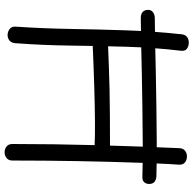

<svg xmlns="http://www.w3.org/2000/svg" viewBox="-23 -799 842 836"><g transform="rotate(90 398.0 -381.0)"><path d="M129 -748Q130 -765 140 -773.5Q150 -782 166 -782Q181 -782 192 -774Q203 -766 201 -748Q187 -629 183.5 -508Q180 -387 178.5 -266.5Q177 -146 168 -25Q167 -15 162.5 -8Q158 -1 150 3Q142 7 133 7Q119 7 107 -1.5Q95 -10 96 -27Q104 -147 106 -267Q108 -387 112 -507.5Q116 -628 129 -748ZM161 -363Q152 -363 144.5 -367Q137 -371 132.5 -379Q128 -387 128 -398Q128 -416 139 -422.5Q150 -429 165 -430Q219 -432 268 -434Q317 -436 369 -437Q421 -438 484 -438.5Q547 -439 628 -439Q642 -439 651.5 -430.5Q661 -422 661 -408Q661 -392 654 -384.5Q647 -377 636.5 -374.5Q626 -372 612 -372Q570 -374 508.5 -373.5Q447 -373 361 -370.5Q275 -368 161 -363ZM625 -738Q625 -756 635.5 -765Q646 -774 661 -774Q676 -774 687 -765.5Q698 -757 697 -738Q694 -699 692.5 -658Q691 -617 689 -578Q684 -439 681.5 -297.5Q679 -156 679 -14Q679 3 668 11.5Q657 20 643 20Q629 20 618 11.5Q607 3 607 -14Q607 -195 612 -377Q617 -559 625 -738ZM58 -573Q42 -573 32.5 -581Q23 -589 23 -605Q23 -619 34 -626.5Q45 -634 58 -634Q103 -634 165 -635.5Q227 -637 299.5 -638.5Q372 -640 449 -641Q526 -642 602.5 -642.5Q679 -643 748 -641Q764 -640 772.5 -632Q781 -624 781 -610Q781 -596 773 -587.5Q765 -579 748 -580Q679 -582 602.5 -581.5Q526 -581 449 -580Q372 -579 299.5 -577.5Q227 -576 165 -574.5Q103 -573 58 -573Z"/></g></svg>

Font: Playpen Sans Light
Style: Regular
Weight: 300
Designer: Laura Meseguer, Veronika Burian, José Scaglione
Foundry: TypeTogether
Version: Version 1.001